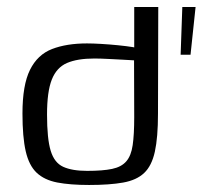

<svg xmlns="http://www.w3.org/2000/svg" viewBox="-20 -525 577 547"><path d="M44 -201.7Q44 -283 65.5 -326.1Q86.9 -369.3 128.2 -385.3Q169.5 -401.3 227.8 -401.3Q244.6 -401.3 268.4 -399.9Q292.3 -398.5 316.2 -396.1Q340.2 -393.7 358.3 -390.8Q376.4 -387.9 382.7 -384.8L362.4 -375V-505H430.9L430.1 -201Q430.1 -133.5 421.2 -93Q412.3 -52.5 390.6 -32.1Q369 -11.7 330.8 -4.9Q292.5 2 233.8 2Q179.6 2 142.9 -5.1Q106.2 -12.3 84.4 -32.9Q62.6 -53.6 53.3 -93.9Q44 -134.3 44 -201.7ZM228.3 -38.2Q272.7 -38.2 299.4 -43.8Q326.1 -49.4 339.9 -65.5Q353.7 -81.5 358 -111.6Q362.4 -141.7 362.4 -191.4L361.9 -353.1Q351 -353.8 330.5 -354.9Q310.1 -356 287.9 -357.1Q265.7 -358.3 248.6 -358.3Q200.5 -358.3 170.8 -345.5Q141.1 -332.6 127.6 -298.3Q114 -264 114 -198.7Q114 -129.8 124.4 -95.6Q134.7 -61.4 160 -49.8Q185.4 -38.2 228.3 -38.2ZM494.6 -369 499.4 -505H537.2L522.8 -369Z"/></svg>

Font: Genos Thin
Style: Regular
Weight: 100
Designer: Robert E. Leuschke
Foundry: Robert E. Leuschke
Version: Version 1.010